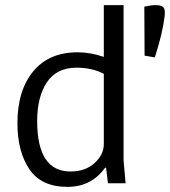

<svg xmlns="http://www.w3.org/2000/svg" viewBox="-20 -715 663 749"><path d="M282 -511Q333 -511 385 -493V-695H462V-90L470 0H401L394 -60L390 -61Q337 14 243 14Q141 14 94.5 -55Q48 -124 48 -234Q48 -362 109.5 -436.5Q171 -511 282 -511ZM385 -153V-427Q339 -451 279 -451Q201 -451 163 -394Q125 -337 125 -243Q125 -46 255 -46Q313 -46 349 -79Q385 -112 385 -153ZM543 -689 544 -498 584 -491Q614 -584 622 -650Q623 -655 623 -667Q623 -683 614.5 -689Q606 -695 587 -695Q569 -695 543 -689Z"/></svg>

Font: BreeCF
Style: Light
Weight: 300
Designer: Veronika Burian, Jos Scaglione
Foundry: TypeTogether
Version: Version 0.0.2